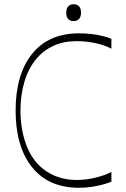

<svg xmlns="http://www.w3.org/2000/svg" viewBox="-20 -874 598 910"><path d="M508 -13Q492 -6 468 0.5Q444 7 415 11.5Q386 16 355 16Q210 16 132 -81.5Q54 -179 54 -350Q54 -521 132 -618.5Q210 -716 355 -716Q386 -716 415 -712.5Q444 -709 468 -703Q492 -697 508 -690V-643Q477 -660 432.5 -669.5Q388 -679 344 -679Q281 -679 233.5 -657Q186 -635 153 -596Q115 -551 96 -487.5Q77 -424 77 -350Q77 -264 103 -191.5Q129 -119 182 -75Q213 -50 253.5 -35.5Q294 -21 344 -21Q388 -21 432.5 -32Q477 -43 508 -59ZM329 -774Q294 -774 294 -814Q294 -834 303.5 -844Q313 -854 329 -854Q345 -854 354.5 -844Q364 -834 364 -814Q364 -794 354.5 -784Q345 -774 329 -774Z"/></svg>

Font: Ojuju ExtraLight
Style: Regular
Weight: 200
Designer: Chisaokwu Joboson, Mirko Velimirovic
Foundry: Udi Foundry
Version: Version 1.000